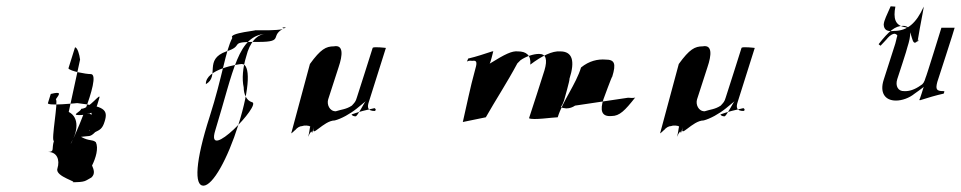

<svg xmlns="http://www.w3.org/2000/svg" viewBox="-20 -601 3048 609"><path d="M132 -274 141 -303C178 -312 168 -302 157 -286C166 -282 141 -154 151 -154C143 -128 154 -120 133 -119C160 -119 171 -95 162 -66C154 -40 234 -23 207 -23C253 -23 249 -27 270 -38C283 -50 277 -64 272 -76C284 -100 293 -131 284 -150C272 -160 264 -152 237 -167C264 -171 265 -165 282 -182C296 -189 305 -192 312 -216C324 -254 309 -264 225 -274C225 -274 129 -264 132 -274ZM197 -384C203 -375 252 -366 268 -366C308 -366 198 -126 205 -147C226 -182 233 -228 198 -246L234 -412C232 -428 226 -450 218 -451ZM230 -236C256 -236 256 -240 262 -251C281 -253 265 -178 263 -186C278 -208 283 -232 269 -238C262 -240 271 -241 256 -241C282 -241 285 -256 295 -290C301 -311 264 -256 238 -256C235 -246 206 -236 230 -236Z M633 -334C678 -360 625 -412 698 -438C753 -455 709 -467 774 -468H800C887 -468 829 -489 887 -514H875C900 -505 818 -505 834 -505H786C808 -505 702 -497 717 -481C695 -440 686 -359 645 -231C599 -88 596 -12 625 -12C655 -12 702 -97 736 -205C774 -325 774 -398 747 -398C738 -398 631 -382 633 -334ZM663 -188C722 -380 734 -490 826 -494C796 -494 772 -467 761 -422C750 -387 747 -350 753 -324C753 -302 762 -282 779 -277C813 -272 629 -80 663 -188Z M963 -398 904 -179C902 -174 919 -192 916 -188C923 -197 932 -201 938 -201C945 -204 959 -203 964 -200C962 -194 961 -176 957 -167C977 -208 963 -154 976 -198C964 -158 1006 -219 1042 -219C1062 -224 1091 -240 1112 -257L1140 -280C1136 -277 1114 -232 1108 -232C1102 -232 1097 -234 1095 -238C1123 -248 1141 -252 1168 -258C1171 -256 1173 -254 1171 -249C1171 -249 1171 -254 1169 -249C1146 -249 1144 -260 1150 -278L1204 -449C1204 -449 1164 -454 1162 -449C1162 -449 1114 -297 1112 -292C1108 -278 1105 -276 1096 -266C1078 -254 1063 -254 1045 -248C1025 -248 1016 -270 1021 -286L1054 -388C1067 -426 1070 -460 1039 -454C1014 -454 997 -445 963 -398Z M1461 -406C1471 -410 1472 -408 1478 -408C1495 -411 1493 -400 1486 -376C1471 -322 1461 -270 1448 -214L1521 -229C1551 -282 1589 -340 1621 -400L1631 -410C1648 -422 1672 -430 1690 -430C1712 -430 1717 -412 1707 -378C1691 -326 1674 -276 1658 -226C1669 -219 1735 -229 1749 -229C1765 -281 1807 -334 1823 -387C1849 -408 1876 -414 1901 -412C1929 -412 1935 -400 1922 -358C1921 -360 1894 -286 1894 -286C1883 -252 1887 -230 1920 -233C1945 -233 1962 -250 1995 -292C1991 -289 1977 -291 1972 -291L1804 -266C1791 -257 1776 -256 1770 -258C1766 -258 1759 -260 1760 -264C1763 -266 1767 -277 1769 -282C1769 -282 1789 -352 1786 -350C1805 -409 1795 -438 1757 -438C1732 -440 1699 -424 1662 -396C1665 -426 1649 -438 1623 -438C1604 -440 1583 -430 1533 -399C1536 -402 1544 -436 1544 -436C1547 -439 1541 -438 1541 -438C1516 -430 1494 -422 1464 -415C1467 -418 1461 -406 1461 -406Z M2133 -398 2074 -179C2072 -174 2089 -192 2086 -188C2093 -197 2102 -201 2108 -201C2115 -204 2129 -203 2134 -200C2132 -194 2131 -176 2127 -167C2147 -208 2133 -154 2146 -198C2134 -158 2176 -219 2212 -219C2232 -224 2261 -240 2282 -257L2310 -280C2306 -277 2284 -232 2278 -232C2272 -232 2267 -234 2265 -238C2293 -248 2311 -252 2338 -258C2341 -256 2343 -254 2341 -249C2341 -249 2341 -254 2339 -249C2316 -249 2314 -260 2320 -278L2374 -449C2374 -449 2334 -454 2332 -449C2332 -449 2284 -297 2282 -292C2278 -278 2275 -276 2266 -266C2248 -254 2233 -254 2215 -248C2195 -248 2186 -270 2191 -286L2224 -388C2237 -426 2240 -460 2209 -454C2184 -454 2167 -445 2133 -398Z M2783 -523C2784 -537 2793 -553 2805 -581L2820 -580C2813 -543 2819 -521 2849 -515C2878 -515 2867 -438 2894 -476C2881 -433 2911 -577 2910 -580C2886 -527 2858 -503 2816 -503C2794 -500 2784 -506 2783 -523ZM2767 -461C2767 -460 2773 -456 2773 -456C2773 -456 2796 -480 2796 -481C2803 -489 2812 -494 2817 -494C2821 -494 2827 -490 2826 -487C2824 -482 2821 -464 2817 -454L2783 -348C2770 -308 2786 -282 2822 -282C2841 -282 2864 -290 2881 -304C2881 -304 2911 -325 2910 -326C2910 -325 2897 -284 2896 -284L2898 -283C2927 -292 2946 -298 2973 -304C2974 -304 2976 -312 2975 -312H2972C2950 -312 2947 -318 2953 -341C2953 -341 3009 -513 3008 -513H2966C2966 -513 2917 -354 2916 -355C2912 -341 2908 -334 2900 -330C2882 -317 2864 -311 2848 -312C2829 -311 2819 -328 2826 -350C2826 -350 2859 -450 2858 -451C2870 -488 2874 -519 2844 -519C2819 -519 2799 -502 2767 -461Z"/></svg>

Font: Zinc
Style: Obl
Weight: 400
Version: Version 1